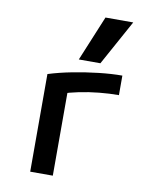

<svg xmlns="http://www.w3.org/2000/svg" viewBox="-88 -855 725 920"><g transform="rotate(10 275.0 -395.0)"><path d="M123 -475Q177 -492 239.5 -504Q302 -516 364 -523Q426 -530 478 -530V-435Q432 -435 382 -430Q332 -425 286 -415.5Q240 -406 202 -393L233 -444V0H123ZM364 -570H259L350 -790H485Z"/></g></svg>

Font: M PLUS Code Latin SemiExpanded Medium
Style: Regular
Weight: 500
Width: 6
Designer: Coji Morishita
Foundry: UNDERFOREST DESIGN
Version: Version 1.002; ttfautohint (v1.8.3)